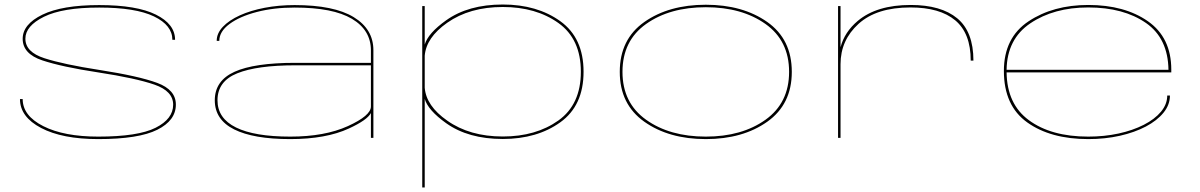

<svg xmlns="http://www.w3.org/2000/svg" viewBox="-20 -611 5320 851"><path d="M415.5 5.5Q256 5.5 162.2 -43.8Q68.5 -93 68.5 -172H80.5Q80.5 -98 172 -51.8Q263.5 -5.5 415.5 -5.5Q592 -5.5 669.8 -44.8Q747.5 -84 747.5 -147Q747.5 -207 664.8 -235.8Q582 -264.5 415.5 -290Q254 -314.5 167.2 -343.5Q80.5 -372.5 80.5 -439Q80.5 -503.5 168 -546Q255.5 -588.5 419.5 -588.5Q586 -588.5 671 -546.2Q756 -504 756 -434.5H744Q744 -499 662.5 -538.2Q581 -577.5 419.5 -577.5Q257.5 -577.5 175 -536.8Q92.5 -496 92.5 -439.5Q92.5 -380 177.2 -352.8Q262 -325.5 420.5 -301Q594.5 -274 677 -243.5Q759.5 -213 759.5 -147.5Q759.5 -77 677 -35.8Q594.5 5.5 415.5 5.5Z M1624 0V-110Q1608 -79 1526.5 -41.5Q1425 5.5 1266.5 5.5Q1103.5 5.5 1017.8 -37.5Q932 -80.5 932 -166.5Q932 -253.5 1019.8 -293Q1107.5 -332.5 1288 -332.5H1624V-387.5Q1624 -477.5 1540 -527.5Q1456 -577.5 1286 -577.5Q1193.5 -577.5 1117.8 -557.8Q1042 -538 997 -504.5Q952 -471 952 -430H940.5Q940.5 -463.5 967.8 -492.2Q995 -521 1042.8 -542.8Q1090.5 -564.5 1153 -576.5Q1215.5 -588.5 1286 -588.5Q1460 -588.5 1547.5 -535.2Q1635 -482 1635 -388.5V0ZM1624 -139V-321.5H1288.5Q1119.5 -321.5 1031.8 -286.2Q944 -251 944 -166.5Q944 -86.5 1026 -46Q1108 -5.5 1266.5 -5.5Q1419.5 -5.5 1521.8 -52Q1624 -98.5 1624 -139Z M1851.5 220V-584H1862.5V-413.5Q1877.5 -464 1957.5 -521Q2055.5 -591 2208.5 -591Q2360.5 -591 2463.5 -517Q2566.5 -443 2566.5 -293Q2566.5 -143 2463.5 -69Q2360.5 5 2208.5 5Q2055.5 5 1957.5 -65Q1877.5 -122 1862.5 -172.5V220ZM1862.5 -222Q1869 -141.5 1962 -76.5Q2061.5 -6 2208.5 -6Q2355.5 -6 2455 -77Q2554.5 -148 2554.5 -293Q2554.5 -438 2455 -509Q2355.5 -580 2208.5 -580Q2061.5 -580 1962 -510Q1869 -444.5 1862.5 -364Z M3108.5 5.5Q2944.5 5.5 2835.8 -71.5Q2727 -148.5 2727 -292.5Q2727 -437 2835.8 -513.5Q2944.5 -590 3108.5 -590Q3272 -590 3380.8 -513.5Q3489.5 -437 3489.5 -292.5Q3489.5 -148.5 3380.8 -71.5Q3272 5.5 3108.5 5.5ZM3108.5 -5.5Q3268 -5.5 3372.8 -80.2Q3477.5 -155 3477.5 -292.5Q3477.5 -430.5 3372.8 -504.8Q3268 -579 3108.5 -579Q2948.5 -579 2843.8 -504.8Q2739 -430.5 2739 -292.5Q2739 -155 2843.8 -80.2Q2948.5 -5.5 3108.5 -5.5Z M4282.5 -342.5Q4282.5 -463.5 4214 -520.8Q4145.5 -578 4015.5 -578Q3865.5 -578 3785.5 -505.5Q3705.5 -433 3705.5 -326.5V0H3694.5V-584H3705.5V-401.5Q3723 -469 3782 -518.5Q3866 -589 4016.5 -589Q4151 -589 4222.8 -529.8Q4294.5 -470.5 4294.5 -342.5Z M4803.5 5.5Q4636.5 5.5 4533 -68.5Q4429.5 -142.5 4429.5 -296.5Q4429.5 -444 4538.8 -516.5Q4648 -589 4803.5 -589Q4964.5 -589 5068 -516.8Q5171.5 -444.5 5171.5 -302V-290H4441.5Q4443.5 -149.5 4540 -78.5Q4638.5 -5.5 4803.5 -5.5Q4874.5 -5.5 4937.8 -19.2Q5001 -33 5049.5 -57.8Q5098 -82.5 5125.8 -115.8Q5153.5 -149 5153.5 -187.5H5165.5Q5165.5 -146.5 5137 -111.5Q5108.5 -76.5 5058.8 -50.2Q5009 -24 4943.5 -9.2Q4878 5.5 4803.5 5.5ZM4441.5 -301.5H5159Q5157 -441 5059.5 -509Q4960 -578 4803.5 -578Q4651 -578 4546.5 -507.5Q4443.5 -438 4441.5 -301.5Z"/></svg>

Font: Anybody UltraExpanded Thin
Style: Regular
Weight: 100
Width: 9
Designer: Tyler Finck
Foundry: Etcetera Type Company
Version: Version 1.010; ttfautohint (v1.8.3) -l 8 -r 50 -G 200 -x 14 